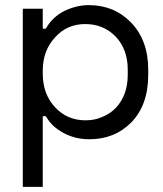

<svg xmlns="http://www.w3.org/2000/svg" viewBox="-20 -530 636 750"><path d="M147 -76V200H69V-496H147V-418H159Q184 -463 231 -487Q279 -510 327 -510Q376 -510 418 -493Q457 -477 490 -444Q559 -374 559 -258V-238Q559 -119 492 -51Q427 14 329 14Q250 14 191 -36Q175 -50 159 -76ZM314 -60Q350 -60 379 -73Q409 -85 432 -108Q479 -158 479 -238V-258Q479 -337 432 -387Q384 -436 313 -436Q242 -436 196 -385Q147 -333 147 -254V-242Q147 -162 196 -110Q243 -60 314 -60Z"/></svg>

Font: Rilu
Style: Regular
Weight: 500
Designer: Alí Sinisterra
Foundry: Alí Sinisterra
Version: 0.1